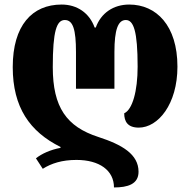

<svg xmlns="http://www.w3.org/2000/svg" viewBox="-20 -570 836 844"><path d="M481 254C541 254 589 240 589 185C589 108 517 66 412 32C273 -13 212 -98 212 -275C212 -434 229 -482 265 -482C301 -482 314 -440 314 -341V-180H483V-341C483 -440 499 -482 533 -482C567 -482 585 -434 585 -277C585 -169 562 -88 526 -72C526 -36 541 -9 590 -9C675 -9 760 -112 760 -277C760 -458 667 -550 548 -550C479 -550 424 -513 401 -449H396C373 -513 319 -550 251 -550C121 -550 36 -458 36 -275C36 -98 111 9 246 76V80C203 88 164 105 138 126L168 172C206 148 253 133 316 133C417 133 481 179 481 254Z"/></svg>

Font: Noto Serif Georgian Condensed Black
Style: Regular
Weight: 900
Width: 3
Designer: Monotype Design Team, Akaki Razmadze
Foundry: Google LLC
Version: Version 2.003